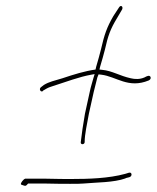

<svg xmlns="http://www.w3.org/2000/svg" viewBox="-20 -647 518 635"><path d="M116 -359C107 -353 115 -340 122 -346V-347L134 -354C141 -358 148 -360 154 -362C198 -376 242 -393 282 -400L293 -402L289 -389C285 -374 280 -359 277 -344L261 -271C255 -237 250 -203 247 -176C247 -167 260 -169 260 -177C260 -203 268 -237 274 -271L290 -343C294 -359 298 -376 302 -391L306 -401L315 -400C365 -394 404 -353 472 -381C478 -384 479 -388 478 -392C475 -400 465 -395 458 -391C442 -384 426 -385 413 -388C376 -396 351 -413 318 -416L309 -417L311 -426C317 -447 323 -466 327 -483C337 -528 345 -551 367 -587L384 -616C388 -625 380 -632 374 -623L355 -594C333 -556 325 -532 314 -484C310 -467 304 -447 298 -426L296 -417C260 -412 225 -401 186 -388C160 -380 143 -377 125 -366ZM49 -39C49 -38 49 -37 51 -36C67 -30 65 -32 73 -40H129C166 -39 192 -39 212 -39C232 -39 247 -39 256 -40C299 -44 356 -43 395 -57L396 -58L408 -61C418 -64 417 -78 407 -76L394 -72C339 -57 273 -55 216 -55C196 -55 170 -55 133 -56H63C56 -53 49 -42 49 -39Z"/></svg>

Font: Stray Cat
Style: ExLtCnObl
Weight: 200
Version: Version 1.0